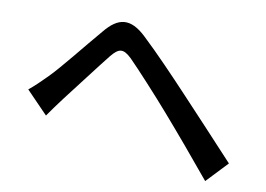

<svg xmlns="http://www.w3.org/2000/svg" viewBox="-69 -752 1137 822"><g transform="rotate(10 500.0 -341.5)"><path d="M54 -291 148 -194C164 -217 187 -249 209 -278C252 -333 330 -437 374 -492C406 -531 425 -534 462 -499C501 -460 592 -361 650 -294C712 -223 799 -120 868 -36L955 -128C878 -211 777 -320 710 -391C650 -455 569 -540 505 -600C433 -669 380 -658 325 -591C259 -514 176 -408 129 -361C101 -333 81 -313 54 -291Z"/></g></svg>

Font: Noto Sans HK Medium
Style: Regular
Weight: 500
Designer: Ryoko NISHIZUKA 西塚涼子 (kana, bopomofo & ideographs); Paul D. Hunt (Latin, Greek & Cyrillic); Sandoll Communications 산돌커뮤니
Foundry: Adobe
Version: Version 2.002;hotconv 1.0.116;makeotfexe 2.5.65601